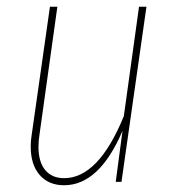

<svg xmlns="http://www.w3.org/2000/svg" viewBox="-20 -539 513 569"><path d="M71 -105Q71 -122 74 -140L128 -519H150L97 -140Q94 -121 94 -104Q94 -59 114 -35Q134 -11 170 -11Q272 -11 347 -195L392 -519H414L340 0H323L343 -151Q274 10 170 10Q124 10 97.5 -20.5Q71 -51 71 -105Z"/></svg>

Font: Fira Sans Extra Condensed Thin
Style: Italic
Weight: 250
Width: 3
Italic angle: -8°
Designer: Carrois Corporate & Edenspiekermann AG
Foundry: Carrois Corporate GbR & Edenspiekermann AG
Version: Version 4.203